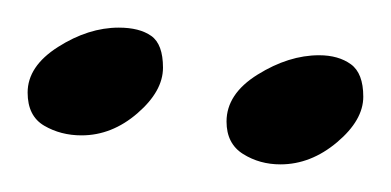

<svg xmlns="http://www.w3.org/2000/svg" viewBox="-22 -529 283 139"><path d="M181 -410Q166 -410 154 -417.5Q142 -425 142 -441Q142 -461 164.5 -475Q187 -489 209 -489Q223 -489 232 -482.5Q241 -476 241 -459Q241 -442 222 -426Q203 -410 181 -410ZM37 -431Q22 -431 10 -438Q-2 -445 -2 -462Q-2 -481 20 -495Q42 -509 64 -509Q79 -509 87.5 -503Q96 -497 96 -480Q96 -463 77.5 -447Q59 -431 37 -431Z"/></svg>

Font: Dancing Script Medium
Style: Regular
Weight: 500
Designer: Pablo Impallari
Foundry: Pablo Impallari
Version: Version 2.000